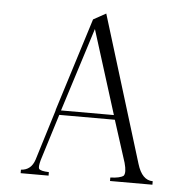

<svg xmlns="http://www.w3.org/2000/svg" viewBox="-47 -724 680 696"><g transform="rotate(5 293.0 -376.0)"><path d="M532.7 -86.9V-74.2H378.4V-86.9Q413.6 -87.9 426.3 -97.7Q435.1 -109.4 425.3 -144.5L376.5 -296.9H174.3L121.6 -127.9Q114.7 -102.5 118.7 -95.7Q124.5 -87.9 154.8 -86.9V-74.2H53.2V-86.9Q90.3 -88.9 103 -127.9L159.7 -311.5V-313.5L266.1 -652.3L312 -677.7L476.1 -144.5Q493.7 -86.9 532.7 -86.9ZM179.2 -313.5H371.6L275.9 -618.2Z"/></g></svg>

Font: BabelStone Tangut Wenhai
Style: Regular
Weight: 400
Designer: Andrew West
Foundry: BabelStone
Version: Version 1.002 May 21, 2016